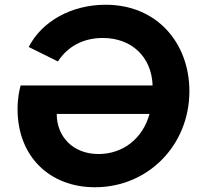

<svg xmlns="http://www.w3.org/2000/svg" viewBox="-20 -777 849 809"><path d="M380 12C604 12 778 -165 778 -393C778 -593 644 -757 425 -757C281 -757 156 -687 101 -579L224 -518C266 -583 333 -617 413 -617C535 -617 619 -537 623 -417H67C62 -399 54 -366 54 -317C54 -117 190 12 380 12ZM219 -297H610C581 -191 496 -128 395 -128C287 -128 219 -202 219 -297Z"/></svg>

Font: Mluvka ExtraBold
Style: Italic
Weight: 800
Italic angle: -8°
Designer: Modified by Jiří Krblich, Original typeface by Gumpita Rahayu
Foundry: Gumpita Rahayu & Jiří Krblich
Version: Version 2.000;Glyphs 3.1.1 (3134)